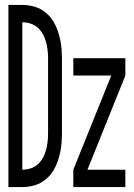

<svg xmlns="http://www.w3.org/2000/svg" viewBox="-20 -755 540 775"><path d="M14 0V-735H70Q95 -735 119.5 -728Q144 -721 164 -704.5Q184 -688 196.5 -666.5Q209 -645 216.5 -620.5Q224 -596 227 -571Q230 -546 230 -521V-215Q230 -189 227 -164Q224 -139 216.5 -114.5Q209 -90 196.5 -68.5Q184 -47 164 -30.5Q144 -14 119.5 -7Q95 0 70 0ZM70 -70Q87 -70 103 -75Q119 -80 132 -91.5Q145 -103 153 -117.5Q161 -132 165.5 -148.5Q170 -165 172 -181.5Q174 -198 174 -215V-521Q174 -537 172 -553.5Q170 -570 165.5 -586.5Q161 -603 153 -617.5Q145 -632 132 -643.5Q119 -655 103 -660Q87 -665 70 -665ZM276 0V-70L429 -450H276V-520H486V-450L333 -70H486V0Z"/></svg>

Font: Moesevka
Style: Regular
Weight: 400
Monospace: yes
Designer: Belleve Invis
Foundry: Belleve Invis
Version: Version 32.5.0; ttfautohint (v1.8.4)